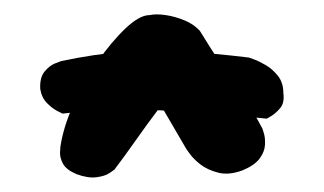

<svg xmlns="http://www.w3.org/2000/svg" viewBox="-20 -670 450 267"><path d="M86 -428Q72 -434 67.5 -442.5Q63 -451 63.5 -458.5Q64 -466 64 -466Q68 -493 82 -524.5Q96 -556 115.5 -584Q135 -612 154.5 -630.5Q174 -649 188 -649Q197 -651 210.5 -649Q224 -647 237 -641.5Q250 -636 258 -627Q285 -583 308 -550.5Q331 -518 345 -491Q345 -491 347 -484.5Q349 -478 348.5 -468.5Q348 -459 341 -449.5Q334 -440 317 -433Q298 -426 283 -430Q268 -434 258.5 -441.5Q249 -449 244 -456Q239 -463 239 -463L204 -523Q185 -498 168.5 -474.5Q152 -451 139 -434Q139 -434 132.5 -429.5Q126 -425 114 -423.5Q102 -422 86 -428ZM351 -505Q275 -513 204 -516.5Q133 -520 67 -512Q67 -512 60 -515.5Q53 -519 45.5 -526.5Q38 -534 36 -546Q35 -562 42 -570.5Q49 -579 57 -582Q65 -585 65 -585Q112 -595 152.5 -598Q193 -601 234.5 -598.5Q276 -596 326 -590Q326 -590 333 -587.5Q340 -585 349.5 -579.5Q359 -574 366.5 -564.5Q374 -555 374 -541Q376 -527 369.5 -519.5Q363 -512 357 -508.5Q351 -505 351 -505Z"/></svg>

Font: Sour Gummy
Style: Bold
Weight: 700
Designer: Stefie Justprince
Foundry: Eifetstype
Version: Version 1.000